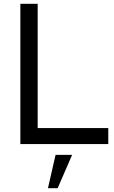

<svg xmlns="http://www.w3.org/2000/svg" viewBox="-20 -757 599 1009"><path d="M87 0V-737H178V-84H549V0ZM232 232 272 57H359L283 232Z"/></svg>

Font: Tomorrow
Style: Regular
Weight: 400
Designer: Tony de Marco, Monica Rizzolli
Foundry: Just in Type
Version: Version 2.002